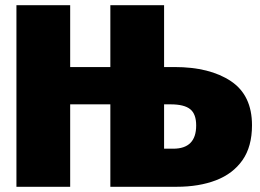

<svg xmlns="http://www.w3.org/2000/svg" viewBox="-20 -716 996 736"><path d="M657 0H403V-316H249V0H43V-696H249V-459H403V-696H609V-459H649Q784 -459 865 -405Q946 -351 946 -236Q946 -154 909.5 -102Q873 -50 808 -25Q743 0 657 0ZM644 -146Q732 -146 732 -235Q732 -279 709 -297.5Q686 -316 634 -316H609V-146Z"/></svg>

Font: Trujillo Black
Style: Regular
Weight: 900
Designer: Fira Sans original fonts by bBox Type GmbH, Carrois Corporate GbR, & Edenspiekermann AG / Changes by Cristiano Sobral
Foundry: Fira Sans original fonts by bBox Type GmbH, Carrois Corporate GbR, & Edenspiekermann AG / Changes by Cristiano Sobral
Version: Version 4.301;July 28, 2020;FontCreator 13.0.0.2655 64-bit